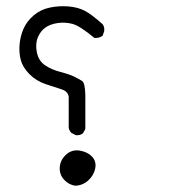

<svg xmlns="http://www.w3.org/2000/svg" viewBox="-20 -399 540 612"><path d="M220 193Q199 190 184 173.5Q169 157 170.5 134Q172 111 190.5 94Q209 77 234 81Q259 85 273.5 100.5Q288 116 283.5 138Q279 160 261.5 176Q244 192 220 193ZM222 32 208 25Q200 17 199 7V-91Q196 -108 177 -114Q158 -120 126.5 -130.5Q95 -141 73.5 -163Q52 -185 46 -208.5Q40 -232 42.5 -258.5Q45 -285 55.5 -308.5Q66 -332 88 -350.5Q110 -369 139.5 -375Q169 -381 198.5 -378.5Q228 -376 249.5 -365Q271 -354 307 -322Q314 -313 312 -299L307 -285Q296 -277 281 -278Q234 -317 210.5 -323Q187 -329 163.5 -325.5Q140 -322 124.5 -311Q109 -300 100.5 -279.5Q92 -259 97.5 -232Q103 -205 123.5 -191Q144 -177 173 -169.5Q202 -162 217 -154.5Q232 -147 241.5 -141Q251 -135 252 -97V12L245 25Q237 33 222 32Z"/></svg>

Font: NaniFont Regular
Style: Regular
Weight: 400
Designer: Nanigashitei
Version: Version 1.036